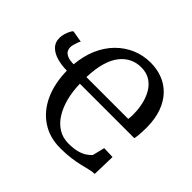

<svg xmlns="http://www.w3.org/2000/svg" viewBox="-178 -957 1175 1175"><g transform="rotate(45 409.5 -370.0)"><path d="M745.5 -177 741.5 -27Q720.5 -26.5 696.5 -20.5Q672.5 -14.5 642.2 -7.2Q612 0 572.2 5.5Q532.5 11 480 11Q389 11 320.8 -33.8Q252.5 -78.5 214.2 -160.2Q176 -242 174 -353Q126.5 -353.5 87 -365Q47.5 -376.5 23.8 -400.5Q0 -424.5 0 -461.5Q0 -481.5 6 -501Q12 -520.5 19.5 -534.5Q27 -548.5 32.5 -552L108.5 -539Q104.5 -534 99.5 -520.8Q94.5 -507.5 90.8 -492.8Q87 -478 87 -469Q87 -454.5 94.2 -441.2Q101.5 -428 121 -419.2Q140.5 -410.5 176 -410Q183 -489 210.5 -551.8Q238 -614.5 282.2 -659Q326.5 -703.5 382.5 -727.2Q438.5 -751 502.5 -751Q559 -751 606.5 -732.2Q654 -713.5 689.2 -676.5Q724.5 -639.5 744.8 -584.5Q765 -529.5 766 -457.5Q766 -436.5 765.2 -417Q764.5 -397.5 762.8 -381Q761 -364.5 758.5 -353H287Q288 -291 302 -235.2Q316 -179.5 342.2 -136.5Q368.5 -93.5 407.2 -69Q446 -44.5 496.5 -44.5Q541.5 -44.5 571.2 -52.8Q601 -61 620 -73.8Q639 -86.5 651.5 -100.5L671 -179.5ZM286.5 -410H648.5Q649.5 -418 650.2 -426.2Q651 -434.5 651.2 -442.8Q651.5 -451 651 -460Q650.5 -499.5 641.2 -540Q632 -580.5 612.2 -614.5Q592.5 -648.5 560.2 -669.2Q528 -690 481 -690Q442.5 -690 408.5 -674.2Q374.5 -658.5 347.5 -625.2Q320.5 -592 304.8 -538.8Q289 -485.5 286.5 -410Z"/></g></svg>

Font: Merriweather Medium
Style: Regular
Weight: 500
Version: Version 2.100